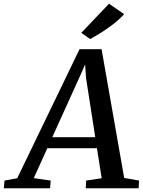

<svg xmlns="http://www.w3.org/2000/svg" viewBox="-88 -1012 768 1032"><path d="M-67.5 0 -63.5 -41.5 4.5 -54 339.5 -747.5H458L579.5 -55.5L659.5 -41.5L657 0H373L375 -41.5L458.5 -54L433 -215.5H166.5L93.5 -54.5L184.5 -41.5L181 0ZM193 -274.5H424L374.5 -592.5L369.5 -665.5L339.5 -597.5ZM396.5 -802 349 -835.5 498 -992 579 -936Q555 -909 521.8 -883.2Q488.5 -857.5 455 -836.5Q421.5 -815.5 396.5 -802Z"/></svg>

Font: Merriweather Light 18pt Medium
Style: Italic
Weight: 500
Italic angle: -7.8°
Version: Version 2.101